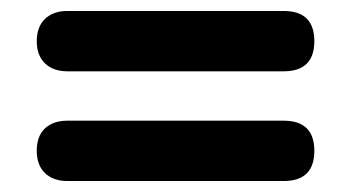

<svg xmlns="http://www.w3.org/2000/svg" viewBox="-20 -462 640 350"><path d="M103 -332Q77 -332 62 -346.5Q47 -361 47 -387Q47 -413 62 -427.5Q77 -442 103 -442H497Q553 -442 553 -387Q553 -332 497 -332ZM103 -132Q77 -132 62 -146.5Q47 -161 47 -187Q47 -214 62 -228Q77 -242 103 -242H497Q553 -242 553 -187Q553 -132 497 -132Z"/></svg>

Font: Chiron GoRound TC EB
Style: Regular
Weight: 700
Designer: Ryoko NISHIZUKA 西塚涼子 (kana, bopomofo & ideographs); Paul D. Hunt (Latin, Greek & Cyrillic); Sandoll Communications 산돌커뮤니
Foundry: Adobe
Version: Version 1.000;hotconv 1.1.1;makeotfexe 2.6.0